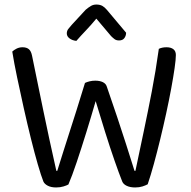

<svg xmlns="http://www.w3.org/2000/svg" viewBox="-20 -822 839 845"><path d="M354 -457Q362 -461 374 -464Q386 -467 399 -467Q419 -467 432.5 -460.5Q446 -454 450 -441Q475 -369 495.5 -307.5Q516 -246 534.5 -188.5Q553 -131 572 -70H576Q595 -160 613 -245.5Q631 -331 648 -419Q665 -507 679 -607Q693 -614 713 -614Q732 -614 743 -605.5Q754 -597 754 -580Q754 -561 748.5 -522.5Q743 -484 733.5 -432.5Q724 -381 711.5 -323.5Q699 -266 685 -208.5Q671 -151 657 -100Q643 -49 630 -11Q621 -6 607 -1.5Q593 3 575 3Q553 3 538 -4Q523 -11 518 -23Q504 -58 484 -115.5Q464 -173 442.5 -241.5Q421 -310 401 -377Q382 -311 360 -240Q338 -169 317.5 -108Q297 -47 281 -10Q274 -6 259.5 -1.5Q245 3 227 3Q205 3 190.5 -4.5Q176 -12 171 -23Q161 -48 146.5 -98Q132 -148 116 -212.5Q100 -277 84.5 -346.5Q69 -416 55.5 -480.5Q42 -545 34 -595Q41 -602 53 -608Q65 -614 79 -614Q97 -614 107 -605.5Q117 -597 121 -577Q134 -514 146 -455Q158 -396 170.5 -336Q183 -276 197 -210.5Q211 -145 228 -70H232Q246 -115 259 -156Q272 -197 286 -240.5Q300 -284 316.5 -336Q333 -388 354 -457ZM469 -663 404 -740Q381 -712 358.5 -688.5Q336 -665 316 -642Q298 -644 286 -653Q274 -662 274 -675Q274 -686 280.5 -694.5Q287 -703 296 -713L357 -779Q370 -790 380.5 -796Q391 -802 404 -802Q420 -802 430.5 -796Q441 -790 451 -778L535 -678Q535 -665 527.5 -654.5Q520 -644 504 -644Q492 -644 484.5 -649.5Q477 -655 469 -663Z"/></svg>

Font: Baloo Tammudu 2
Style: Regular
Weight: 400
Designer: Maithili Shingre, Omkar Shende and Ek Type
Foundry: Ek Type
Version: Version 1.700